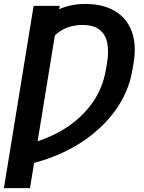

<svg xmlns="http://www.w3.org/2000/svg" viewBox="-39 -757 734 981"><path d="M266.1 -727.1 263.2 -709.5Q290.5 -722.7 324.2 -729.7Q357.9 -736.8 398.4 -736.8Q487.3 -736.8 548.3 -700.4Q609.4 -664.1 634.8 -594.7Q660.2 -525.4 642.1 -425.8L636.7 -396Q618.2 -287.6 551 -193.8Q483.9 -100.1 377.7 -30.5Q271.5 39.1 135.3 75.2L114.3 204.1H-19L132.8 -727.1ZM153.3 -35.6Q246.6 -65.9 319.6 -118.4Q392.6 -170.9 439.5 -241.2Q486.3 -311.5 501 -396L506.8 -427.7Q517.6 -487.8 509.8 -533.2Q502 -578.6 471.2 -604Q440.4 -629.4 382.3 -629.4Q296.9 -629.4 241.2 -575.7Z"/></svg>

Font: Inter Display SemiBold
Style: Italic
Weight: 600
Italic angle: -9.39999°
Designer: Rasmus Andersson
Foundry: rsms
Version: Version 4.000;git-a52131595